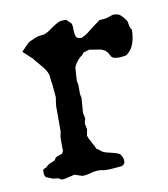

<svg xmlns="http://www.w3.org/2000/svg" viewBox="-60 -501 487 557"><g transform="rotate(-10 183.5 -222.0)"><path d="M29.8 -29.8Q29.8 -33.7 34.9 -35.4Q40 -37.1 42.5 -39.6Q47.9 -45.4 54.9 -47.9Q62 -50.3 64.9 -51.8Q68.8 -54.2 70.3 -57.9Q71.8 -61.5 77.1 -63.5L88.9 -67.4Q91.8 -67.4 93.8 -71.8Q95.7 -76.2 96.2 -76.7Q95.7 -79.1 95.7 -85Q95.7 -90.8 95.7 -96.2Q95.7 -103 95.7 -108.6Q95.7 -114.3 96.2 -118.2L99.1 -132.8V-208Q99.1 -209 99.6 -212.4Q100.1 -215.8 100.6 -219.7Q101.1 -223.6 101.6 -227.1Q102.1 -230.5 102.5 -231.4V-234.9Q102.1 -237.8 101.6 -243.9Q101.1 -250 100.6 -256.1Q100.1 -262.2 99.6 -267.1Q99.1 -272 99.1 -272.9Q98.6 -274.4 98.1 -277.8Q97.7 -281.2 97.2 -285.2Q96.7 -289.1 96.4 -292.5Q96.2 -295.9 96.2 -297.4Q94.7 -304.2 91.3 -310.5Q87.9 -316.9 83.5 -322.5Q79.1 -328.1 74.2 -333.7Q69.3 -339.4 64.9 -344.7Q64.5 -344.7 61.5 -348.4Q58.6 -352.1 58.6 -353L29.8 -379.9L53.2 -403.8Q54.2 -404.3 57.4 -405.8Q60.5 -407.2 64.2 -408.9Q67.9 -410.6 71.5 -412.1Q75.2 -413.6 77.1 -414.1Q78.1 -415 81.3 -415.8Q84.5 -416.5 88.1 -417Q91.8 -417.5 95 -417.7Q98.1 -418 99.1 -418Q108.4 -420.9 116 -426Q123.5 -431.2 130.9 -436.3Q138.2 -441.4 145.8 -445.3Q153.3 -449.2 163.1 -449.2H170.9Q171.4 -448.7 176.3 -444.1Q181.2 -439.5 183.6 -437.5Q187 -432.1 187 -424.1Q187 -416 187.5 -408.4Q188 -400.9 190.9 -395.5Q193.8 -390.1 203.6 -390.1Q205.1 -390.1 206.8 -390.1Q208.5 -390.1 208.5 -391.1Q210.4 -391.6 213.9 -393.3Q217.3 -395 220.9 -397.5Q224.6 -399.9 227.8 -402.3Q231 -404.8 232.4 -406.2L252.4 -421.4Q253.4 -422.4 258.8 -426Q264.2 -429.7 266.1 -431.6Q266.6 -431.6 270 -431.9Q273.4 -432.1 277.1 -432.4Q280.8 -432.6 284.2 -433.1Q287.6 -433.6 289.1 -434.1Q289.6 -434.1 292.2 -435.1Q294.9 -436 298.1 -437Q301.3 -438 303.7 -439Q306.2 -439.9 306.6 -439.9H312Q323.2 -439.9 330.3 -433.1Q337.4 -426.3 343.3 -418Q346.7 -413.6 347.4 -405.5Q348.1 -397.5 350.6 -393.6Q350.6 -392.1 352.1 -390.6L354 -388.7Q354 -365.2 347.4 -346.9Q340.8 -328.6 325.2 -317.4Q320.8 -316.4 314.9 -315.7Q309.1 -314.9 305.2 -314.9Q294.9 -314.9 290 -316.2Q285.2 -317.4 282.7 -319.8Q280.3 -322.3 278.6 -326.2Q276.9 -330.1 272.9 -335.4Q269.5 -339.8 264.9 -342.5Q260.3 -345.2 255.9 -346.4Q251.5 -347.7 247.8 -348.1Q244.1 -348.6 243.2 -348.6L222.2 -352.1L204.6 -347.2L198.7 -339.4Q196.3 -338.9 191.9 -334.7Q187.5 -330.6 183.3 -325.4Q179.2 -320.3 176.3 -314.7Q173.3 -309.1 173.3 -305.7L170.9 -270.5L173.3 -256.8V-231.4Q173.3 -230.5 174.1 -225.8Q174.8 -221.2 175.8 -218.8L172.4 -174.8L175.8 -158.2Q175.8 -154.8 174.1 -151.4Q172.4 -147.9 172.4 -142.6L175.8 -126L172.4 -107.9Q172.4 -107.4 172.4 -106.4Q172.4 -105.5 173.3 -105.5Q173.8 -102.5 176.5 -97.2Q179.2 -91.8 182.4 -85.9Q185.5 -80.1 188.2 -75Q190.9 -69.8 191.9 -67.4Q191.9 -66.9 192.9 -65.4Q193.8 -64 195.3 -64Q199.7 -61.5 203.9 -57.6Q208 -53.7 213.9 -51.8Q217.3 -50.3 222.7 -49.1Q228 -47.9 234.1 -46.4Q240.2 -44.9 246.3 -43Q252.4 -41 257.8 -38.1Q260.7 -34.2 263.4 -28.8Q266.1 -23.4 266.1 -17.1Q266.1 -11.7 264.4 -9.3Q262.7 -6.8 259.3 -4.4Q256.3 -2.4 249.5 -2.4L233.9 -1Q225.6 0 219 0Q212.4 0 208 0Q204.1 0 199.5 -1.2Q194.8 -2.4 189.5 -2.4Q175.8 -2.4 163.6 1.2Q151.4 4.9 138.7 4.9L116.7 -2.4L85.4 4.9H77.1L70.3 0Q69.3 0 64.9 -0.7Q60.5 -1.5 52.2 -2.4Q50.3 -2.4 48.3 -4.4Q46.9 -4.9 43.7 -5.9Q40.5 -6.8 33.7 -10.3Q29.8 -15.6 29.8 -20.5V-22Z"/></g></svg>

Font: IM FELL English
Style: Regular
Weight: 400
Designer: Igino Marini
Foundry: Igino Marini
Version: 3.00